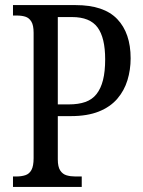

<svg xmlns="http://www.w3.org/2000/svg" viewBox="-20 -734 561 754"><path d="M31 0V-41H45Q64 -41 79.5 -46Q95 -51 103.5 -66.5Q112 -82 112 -113V-605Q112 -635 103 -649.5Q94 -664 79.5 -668.5Q65 -673 46 -673H31V-714H277Q388 -714 440.5 -659Q493 -604 493 -505Q493 -460 480.5 -419Q468 -378 440.5 -346Q413 -314 368 -296Q323 -278 258 -278H207V-108Q207 -79 216.5 -64.5Q226 -50 241.5 -45.5Q257 -41 275 -41H301V0ZM250 -324Q288 -324 315 -333.5Q342 -343 359 -364.5Q376 -386 384.5 -419.5Q393 -453 393 -501Q393 -586 363 -626.5Q333 -667 263 -667H207V-324Z"/></svg>

Font: Noto Serif Khmer Condensed
Style: Regular
Weight: 400
Width: 3
Designer: Danh Hong and the Monotype Design Team
Foundry: Monotype Imaging Inc.
Version: Version 2.004